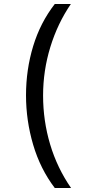

<svg xmlns="http://www.w3.org/2000/svg" viewBox="-20 -812 459 967"><path d="M256 135Q183 39 147 -83Q111 -205 111 -332Q111 -461 147 -579.5Q183 -698 256 -792H337Q270 -694 233.5 -575Q197 -456 197 -331Q197 -204 232.5 -85Q268 34 338 135Z"/></svg>

Font: hexumalayalam05
Style: Book
Weight: 400
Designer: Jelle Bosma - Monotype Design Team
Foundry: Monotype Imaging Inc.
Version: Version 2.003